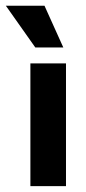

<svg xmlns="http://www.w3.org/2000/svg" viewBox="-56 -632 291 652"><path d="M47.2 0V-416.7H168.1V0ZM63.9 -470.8 -36.1 -612.5H95.1L159 -470.8Z"/></svg>

Font: co2trust
Style: Bold
Weight: 700
Designer: Kristian Moeller
Foundry: Dicotype
Version: Version 1.000